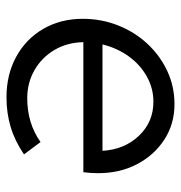

<svg xmlns="http://www.w3.org/2000/svg" viewBox="-3 -546 558 592"><g transform="rotate(90 276.0 -250.0)"><path d="M280 9Q210 9 155 -21Q100 -51 69 -104.5Q38 -158 38 -226Q38 -284 58.5 -335.5Q79 -387 115.5 -426Q152 -465 199.5 -487Q247 -509 301 -509Q362 -509 410 -478Q458 -447 486 -394Q514 -341 514 -273Q514 -252 511 -228H110Q111 -178 134 -139Q157 -100 196 -77.5Q235 -55 283 -55Q360 -55 418 -96L456 -45Q415 -17 372 -4Q329 9 280 9ZM117 -287H445Q441 -355 398.5 -399.5Q356 -444 294 -444Q252 -444 215.5 -423.5Q179 -403 153.5 -367.5Q128 -332 117 -287Z"/></g></svg>

Font: Red Hat Display
Style: Italic
Weight: 400
Italic angle: -12°
Designer: Pentagram, MCKL
Foundry: Pentagram, MCKL
Version: Version 1.023; ttfautohint (v1.8.3)